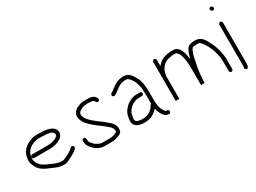

<svg xmlns="http://www.w3.org/2000/svg" viewBox="-42 -1247 2517 1886"><g transform="rotate(-30 1217.0 -304.5)"><path d="M113 -238H287C341.3 -238 379.2 -250.3 413 -270C435.4 -281.9 463.5 -319 450 -354C440.8 -387.8 411.4 -402.2 379 -413C357 -420.3 307.3 -424 276 -424H248C237.3 -424 227 -423.3 217 -422C195.1 -419.4 181.7 -411.9 164 -406L142 -395C88.5 -368.2 50 -315.8 50 -236C50 -228 52 -218 56 -206C68.3 -166.6 88.9 -132.3 121 -113L139 -101L157 -91C164.3 -87.7 171.7 -84.7 179 -82C207.9 -70.4 235.9 -55 266 -45L282 -40C300.5 -36.3 325.6 -32 350 -34C369.4 -35.2 383.9 -44.9 399 -51L438 -71C459.7 -81.8 481.7 -95.7 498 -112C503.6 -117.6 511 -123.5 511 -133.5C511 -144.7 501.7 -154 490.5 -154C484.8 -154 480 -152 476 -148C460.2 -132.2 442 -117.8 420 -108L380 -88C374 -84.7 367.7 -81.7 361 -79C343.8 -70.4 310.4 -75.3 294 -80L277 -85C253.5 -90.9 245.5 -96.4 223 -107C203.3 -116.8 191.6 -118.2 176 -128C159.4 -136.3 142.8 -145.2 130 -158C113.2 -174.8 91 -204.7 91 -237C91 -292 113.8 -325.6 145 -349C172.2 -367.1 202.9 -383 248 -383H276C284.7 -383 297.3 -382.3 314 -381C355.2 -379.4 389.2 -374.7 407 -351C420.5 -332.9 404.5 -311.3 392 -305C380.5 -298.1 376.1 -294.5 364 -291L348 -287C332.6 -281.2 308.1 -279 287 -279H113C102.2 -279 93 -269.5 93 -258.5C93 -247.5 102.2 -238 113 -238Z M869 6C877.7 5.3 885.7 4 893 2C928.2 -8.6 974.1 -16.1 978 -57C983.9 -101.1 965.1 -129.9 944 -151C927.3 -164.3 911.7 -178.5 896 -192C874.7 -211 846.2 -227.7 823 -247C796.6 -269.6 767.5 -291 746 -319C733 -336.8 711.3 -371.5 727 -399C741.7 -418.6 760.3 -422.7 783 -434C795.7 -438.2 817.4 -440 834 -440H854C860 -440 866 -439.3 872 -438C881.4 -436.8 895.3 -435.3 902 -430C913.3 -421 918.1 -393 940.5 -405C955.2 -412.8 951.2 -428.6 945 -441C930.6 -469.9 896.7 -480 854 -480H834C821.5 -480 801.7 -479.2 790 -478C775.8 -475.4 763.6 -469.2 751 -465C709.1 -449.8 668.5 -413.2 683 -355C697.6 -303.8 731.6 -268.9 769 -239C787.6 -223.1 804.8 -207.5 825 -194C848.2 -177.4 864.8 -163.9 886 -147C899 -134 916.2 -124.6 926.5 -108.5C930.8 -101.8 948.9 -66.9 934 -57C913 -41.3 879.7 -34 844.5 -34H771C765 -34 759 -34.3 753 -35C739.6 -36.9 715.7 -50.7 706 -56C691.1 -65 682 -78 670 -90C663.3 -97.5 654 -109.3 654 -120L652 -138C650.3 -153.3 644.7 -166 627.5 -164C603.5 -161.2 613 -136.3 613 -117C614.6 -95.7 627.1 -77 639 -63C653.3 -47.3 666.2 -32.3 685 -21C706.9 -6.4 736.2 7 771 7H825C838.6 7 855.1 6 869 6Z M1333 -277H1306C1276.1 -277 1250.9 -272.9 1231 -263C1215.7 -253.4 1193.7 -245.6 1180 -233L1159 -212C1132 -182.5 1117.6 -155.8 1111 -105C1098.5 -30.2 1144.3 -1.4 1210 3H1238C1248.7 3 1259 2 1269 0C1317.9 -9.8 1354.1 -33.4 1381 -67L1385 -51C1387.8 -38.6 1391.9 -27.2 1397 -17C1412 13.1 1428.3 45.5 1469 50H1476C1481.3 50.7 1486.2 49 1490.5 45C1503.7 32.8 1495.9 11.1 1479 9H1472C1454.8 9 1447.1 -12.3 1440 -23C1428.4 -42.4 1421.2 -69.4 1418 -98L1416 -118C1415.3 -123.3 1415 -129.3 1415 -136V-233C1415 -303.6 1407.1 -368.8 1379 -413L1367 -433C1359.1 -447.7 1347.2 -462.9 1335 -472C1321.6 -485.4 1302.7 -495 1277 -495C1246.4 -495 1221.5 -490.7 1199 -482C1175.1 -470.1 1159.8 -462.5 1140 -446C1122.8 -432.2 1109.1 -421.9 1090 -411C1065.2 -398.6 1086.1 -361.9 1109 -375C1131.4 -386.2 1146.6 -398.1 1166 -414C1194.8 -437 1225.1 -454 1277 -454C1283 -454 1286.7 -453.7 1288 -453C1316.6 -441.5 1327.8 -416.3 1344 -392C1354.4 -375.3 1359.5 -348.6 1366 -329C1371.1 -308.7 1373 -286.1 1373 -261C1373.7 -251 1374 -241.7 1374 -233V-123C1366.7 -121.7 1361.7 -118 1359 -112L1354 -101C1352 -96.3 1348.3 -91.7 1343 -87C1325.9 -68 1308.2 -56.1 1283 -46L1261 -40C1253.7 -38.7 1246 -38 1238 -38H1212C1183.6 -40.6 1154.3 -46.7 1149 -73C1149 -87.4 1154.5 -120.5 1158 -131C1164.1 -155.3 1174.3 -166.9 1188 -184C1194.7 -190 1201.3 -196.3 1208 -203C1219.2 -212.8 1238.8 -219.7 1251 -227C1263.3 -234 1287.1 -236 1306 -236H1333C1343.8 -236 1354 -245.5 1354 -256.5C1354 -267.5 1343.8 -277 1333 -277Z M1617.5 -491C1606 -491 1597 -481.7 1597 -470V-31C1597 -27 1603.7 -26.3 1617 -29C1631 -26.3 1638 -27 1638 -31V-273C1638 -299.6 1645.2 -320.8 1651 -341C1654.8 -350.6 1666.5 -368.7 1672 -377C1683.4 -392.2 1703.4 -407 1720 -417C1729.7 -420.2 1740.8 -422.6 1751 -426C1767.3 -429.6 1783.1 -431 1799 -433H1827C1841.4 -433 1858.6 -408 1864 -399C1869.3 -388.4 1872.8 -371.7 1877 -359C1883.8 -329.4 1889 -293.1 1889 -258C1889.7 -251.3 1890 -243 1890 -233V-41C1890 -38.3 1896.7 -38 1910 -40C1924 -38 1931 -38.3 1931 -41V-52C1931 -62 1931.3 -71 1932 -79C1936.6 -138.6 1941.5 -195.4 1955 -246C1959.8 -271.4 1967.2 -314.6 1975 -338C1982.9 -359.7 1989.1 -384.1 2004 -399C2011.9 -404.9 2029.9 -407 2042 -407H2061C2073.6 -407 2081.6 -406.9 2089 -401C2100 -391.4 2110.2 -381 2118 -368C2125.1 -356.9 2139.1 -335.5 2144 -324C2144.5 -323.1 2151 -311.4 2151 -310C2161.7 -291.2 2172.4 -260.3 2178 -238C2184.7 -207.8 2194 -177.6 2194 -143V-23C2194 -12.2 2203.5 -3 2214.5 -3C2225.5 -3 2235 -12.2 2235 -23V-144C2235 -151.3 2234.3 -158.3 2233 -165L2231 -183C2229.7 -188.3 2228.3 -195 2227 -203L2223 -227C2214.1 -262.5 2202.8 -298.5 2188 -328C2162.8 -378.4 2136 -448 2061 -448H2042C2002.2 -448 1977.4 -436.2 1962 -412C1945.3 -382 1935.5 -351.1 1926 -313C1918 -376.7 1899.7 -474 1827 -474H1795C1763.9 -470.5 1729 -466.5 1704 -454C1679.4 -441.7 1653.4 -422.3 1638 -400V-470C1638 -481.7 1629 -491 1617.5 -491Z M2343 -462V6C2343 11.4 2341.3 17.5 2340 22C2335.4 34.3 2345.4 44.8 2354 47.5C2376.9 54.7 2384 24.9 2384 6V-462C2384 -472.8 2374.5 -483 2363.5 -483C2352.5 -483 2343 -472.8 2343 -462ZM2335 -638.5C2335 -626.5 2346.5 -615 2358.5 -615C2369.7 -615 2379 -624.3 2379 -635.5C2379 -647.5 2367.5 -659 2355.5 -659C2344.3 -659 2335 -649.7 2335 -638.5Z"/></g></svg>

Font: HoneyBee
Style: SeLit
Weight: 300
Foundry: Cannot Into Space Fonts
Version: Version 0.89